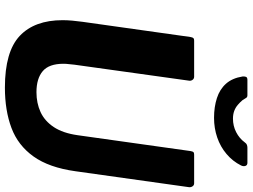

<svg xmlns="http://www.w3.org/2000/svg" viewBox="-140 -854 1004 763"><g transform="rotate(90 361.5 -472.0)"><path d="M660 -270.3Q645.4 -165.4 601.3 -103.7Q557.2 -42 487.8 -16Q418.4 10 327.5 10Q184.8 10 122.2 -48.9Q59.7 -107.8 59.7 -219.3Q59.7 -237.6 61.5 -257.5Q63.4 -277.5 66.1 -298L126.5 -727Q128.2 -736.6 131.2 -739.3Q134.1 -742 140.9 -742H284.4Q292.5 -742 297.2 -735.2Q301.8 -728.4 299.8 -719.6L236.6 -266.3Q235.6 -254.3 234.3 -243.8Q232.9 -233.3 232.9 -223Q232.9 -165.1 262.3 -140.3Q291.7 -115.4 345.8 -115.4Q389.4 -115.4 424.9 -131.7Q460.3 -148 484.4 -184.1Q508.4 -220.3 516.7 -278.5L579.8 -727.6Q581.5 -736.9 584.1 -739.4Q586.7 -742 594.2 -742H708Q715.9 -742 720.2 -735.2Q724.6 -728.4 723.1 -719.9L660 -270.3ZM626.6 -953.7Q636.1 -953.7 638.8 -945.9Q641.6 -938 637.1 -928.5Q620.2 -894.9 591.3 -870.6Q562.5 -846.2 525.8 -833.7Q489.1 -821.1 447.7 -821.1Q404.4 -821.1 369.3 -832.5Q334.2 -843.8 312 -868.8Q289.9 -893.8 283.5 -934.2Q282.8 -941.9 284.8 -947.8Q286.8 -953.7 297.2 -953.7H358.1Q366 -953.7 368.9 -948Q371.9 -942.3 377.7 -934Q385.6 -924.7 396 -915.7Q406.5 -906.6 420.1 -901.4Q433.7 -896.3 451.3 -896.3Q479.8 -896.3 504.7 -909Q529.5 -921.7 545.4 -943.3Q549.8 -949.9 555.4 -951.8Q560.9 -953.7 566.1 -953.7Z"/></g></svg>

Font: Libre Franklin Thin
Style: Italic
Weight: 100
Italic angle: -8°
Designer: Pablo Impallari, Rodrigo Fuenzalida, Nhung Nguyen
Foundry: Impallari Type
Version: Version 3.000